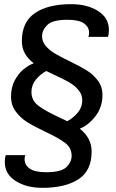

<svg xmlns="http://www.w3.org/2000/svg" viewBox="-20 -716 556 922"><path d="M503 -572Q503 -551 498 -539H405Q408 -553 408 -558Q408 -586 383.5 -603.5Q359 -621 304 -621Q232 -621 207 -596Q182 -571 182 -542Q182 -516 199.5 -495.5Q217 -475 242 -460Q267 -445 312 -423Q364 -398 395.5 -378.5Q427 -359 449.5 -329.5Q472 -300 472 -260Q472 -201 438 -157.5Q404 -114 363 -98Q420 -54 420 12Q420 104 356.5 145Q293 186 184 186Q107 186 55 153Q3 120 3 62Q3 41 8 29H101Q98 41 98 48Q98 76 122.5 93.5Q147 111 202 111Q274 111 299 86.5Q324 62 324 32Q324 -6 292.5 -30Q261 -54 196 -84Q142 -110 110 -130Q78 -150 55.5 -180.5Q33 -211 33 -253Q33 -297 51 -330.5Q69 -364 94 -384Q119 -404 142 -412Q114 -434 99.5 -459.5Q85 -485 85 -519Q85 -610 147.5 -653Q210 -696 322 -696Q399 -696 451 -663Q503 -630 503 -572ZM131 -274Q131 -234 163.5 -209Q196 -184 261 -154Q275 -148 303 -134Q334 -151 354.5 -176.5Q375 -202 375 -234Q375 -262 357 -283.5Q339 -305 313.5 -320Q288 -335 242 -356Q209 -371 202 -375Q174 -360 152.5 -334Q131 -308 131 -274Z"/></svg>

Font: Chivo
Style: Italic
Weight: 400
Italic angle: -8.05°
Designer: Hector Gatti
Foundry: Omnibus-Type
Version: Version 1.007